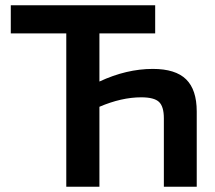

<svg xmlns="http://www.w3.org/2000/svg" viewBox="-20 -710 816 730"><path d="M358 -583V-400Q461 -448 561 -448Q647 -448 687.5 -408.5Q728 -369 728 -286V0H603V-260Q603 -305 584.5 -322.5Q566 -340 517 -340Q442 -340 358 -304V0H232V-583H21V-690H570V-583Z"/></svg>

Font: Exo 2.0 Semi Bold
Style: Regular
Weight: 600
Designer: Natanael Gama
Version: Version 1.001;PS 001.001;hotconv 1.0.70;makeotf.lib2.5.58329